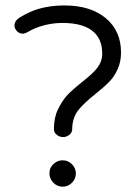

<svg xmlns="http://www.w3.org/2000/svg" viewBox="-20 -703 525 718"><path d="M242.2 -201.2Q250 -210 250 -219.7Q250 -258.8 270.5 -288.1Q291 -315.4 337.9 -352.5Q370.1 -377.9 390.6 -399.4Q408.2 -418 420.4 -445.3Q432.6 -472.7 432.6 -506.8Q432.6 -586.9 376 -634.8Q318.4 -682.6 221.7 -682.6Q147.5 -682.6 92.8 -658.2Q73.2 -649.4 53.7 -637.7Q34.2 -625 34.2 -607.4Q34.2 -595.7 43.5 -586.4Q52.7 -577.1 64.5 -577.1Q73.2 -577.1 85 -584Q111.3 -599.6 145 -608.4Q178.7 -617.2 213.9 -617.2Q296.9 -617.2 334 -580.1Q362.3 -551.8 362.3 -502Q362.3 -473.6 343.8 -449.2Q327.1 -427.7 286.1 -395.5Q248 -365.2 228.5 -343.8Q210.9 -323.2 196.3 -293Q181.6 -262.7 181.6 -219.7Q181.6 -208 191.9 -199.2Q202.1 -190.4 216.3 -190.4Q230.5 -190.4 242.2 -201.2ZM214.8 -103.5Q191.4 -103.5 174.8 -84Q168.9 -76.2 167 -70.3Q165 -61.5 165 -54.7Q165 -34.2 179.7 -19.5Q194.3 -4.9 214.4 -4.9Q234.4 -4.9 249 -19.5Q263.7 -34.2 263.7 -54.2Q263.7 -74.2 249 -88.9Q234.4 -103.5 214.8 -103.5Z"/></svg>

Font: FakePearl
Style: ExtraLight
Weight: 300
Version: Version 1.2